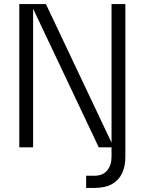

<svg xmlns="http://www.w3.org/2000/svg" viewBox="-20 -725 712 945"><path d="M404 200V140H444Q486 140 507.5 114Q529 88 529 47V0H466L143 -682V0H75V-705H206L529 -23V-705H597V47Q597 94 580.5 128.5Q564 163 530.5 181.5Q497 200 444 200Z"/></svg>

Font: TikTok Sans Light
Style: Regular
Weight: 300
Version: Version 4.000